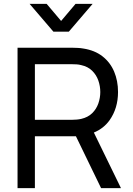

<svg xmlns="http://www.w3.org/2000/svg" viewBox="-20 -965 680 985"><path d="M132 -945H219.5L293.5 -857.5L367.5 -945H455L333 -802.5H254ZM70 0V-720H354.5Q365 -720 379.5 -719.2Q394 -718.5 407.5 -716Q466 -707 505.8 -676Q545.5 -645 565.5 -597.8Q585.5 -550.5 585.5 -493Q585.5 -409.5 542 -348Q511.5 -305.5 461.5 -285L600.5 0H498.5L369.5 -266H159V0ZM159 -350.5H351.5Q361 -350.5 373.2 -351.5Q385.5 -352.5 396.5 -355Q431 -363 452.8 -384.2Q474.5 -405.5 484.5 -434.2Q494.5 -463 494.5 -493Q494.5 -523 484.5 -551.8Q474.5 -580.5 452.8 -602Q431 -623.5 396.5 -631Q385.5 -634 373.2 -634.8Q361 -635.5 351.5 -635.5H159Z"/></svg>

Font: Cns Manrope Med
Style: Regular
Weight: 500
Designer: Mikhail Sharanda
Foundry: Mikhail Sharanda
Version: Version 4.504